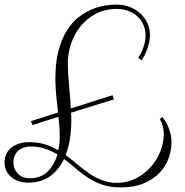

<svg xmlns="http://www.w3.org/2000/svg" viewBox="-20 -757 813 843"><path d="M116.2 -225.1 234.9 -263.2Q230.5 -300.8 226.8 -337.9Q223.1 -375 223.1 -412.1Q223.1 -482.4 236.8 -533.9Q250.5 -585.4 272.7 -621.6Q294.9 -657.7 323.5 -680.2Q352.1 -702.6 381.8 -715.3Q411.6 -728 440.2 -732.4Q468.8 -736.8 491.2 -736.8Q524.9 -736.8 552 -725.6Q579.1 -714.4 598.4 -695.8Q617.7 -677.2 627.9 -653.6Q638.2 -629.9 638.2 -605Q638.2 -582.5 632.8 -562.5Q627.4 -542.5 620.8 -527.1Q614.3 -511.7 608.4 -502.4Q602.5 -493.2 602.1 -492.2L586.9 -502.9Q595.7 -516.1 603 -532.2Q608.9 -545.9 614 -563.5Q619.1 -581.1 619.1 -601.1Q619.1 -625.5 610.1 -646.7Q601.1 -668 584.7 -683.8Q568.4 -699.7 544.9 -708.7Q521.5 -717.8 492.2 -717.8Q440.9 -717.8 400.9 -696.5Q360.8 -675.3 333.5 -641.4Q306.2 -607.4 292 -565.2Q277.8 -522.9 277.8 -481Q277.8 -435.5 283 -385Q288.1 -334.5 291 -280.8L474.1 -338.9L480 -320.8L292 -262.2Q293 -253.9 293 -245.6Q293 -237.3 293 -229Q293 -184.6 286.9 -146.2Q280.8 -107.9 268.1 -76.2Q294.9 -56.2 320.3 -34.7Q345.7 -13.2 372.3 4.9Q398.9 22.9 428.5 34.4Q458 45.9 493.2 45.9Q538.6 45.9 576.4 26.6Q614.3 7.3 641.6 -23.4Q668.9 -54.2 684.1 -92.3Q699.2 -130.4 699.2 -168Q699.2 -181.6 695.3 -200.2Q691.4 -218.8 681.2 -233.9L692.9 -243.2Q693.4 -242.2 699.7 -234.1Q706.1 -226.1 713.4 -211.7Q720.7 -197.3 726.8 -177.2Q732.9 -157.2 732.9 -131.8Q732.9 -95.7 719.7 -60.3Q706.5 -24.9 679.2 3.2Q651.9 31.2 609.6 48.6Q567.4 65.9 509.8 65.9Q464.4 65.9 429.7 54Q395 42 366.5 23.4Q337.9 4.9 312.7 -17.1Q287.6 -39.1 261.2 -59.1Q237.8 -10.3 199 17.3Q160.2 44.9 104 44.9Q80.6 44.9 61.5 38.3Q42.5 31.7 28.8 20Q15.1 8.3 7.6 -7.6Q0 -23.4 0 -42Q0 -84.5 29.5 -108.6Q59.1 -132.8 110.8 -132.8Q147.9 -132.8 178.7 -122.8Q209.5 -112.8 235.8 -97.2Q242.2 -123 242.2 -155.8Q242.2 -178.7 240.7 -200.4Q239.3 -222.2 236.8 -244.1L122.1 -208ZM109.9 25.9Q157.2 25.9 187.7 -2.4Q218.3 -30.8 231.9 -79.1Q207 -94.2 178.2 -104Q149.4 -113.8 112.8 -113.8Q105.5 -113.8 93 -111.3Q80.6 -108.9 68.6 -101.6Q56.6 -94.2 47.9 -80.3Q39.1 -66.4 39.1 -43Q39.1 -27.3 44.7 -14.9Q50.3 -2.4 59.8 6.8Q69.3 16.1 82.3 21Q95.2 25.9 109.9 25.9Z"/></svg>

Font: Clicker Script
Style: Regular
Weight: 400
Designer: Astigmatic (AOETI)
Foundry: Astigmatic (AOETI)
Version: Version 1.000